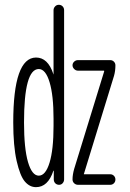

<svg xmlns="http://www.w3.org/2000/svg" viewBox="-20 -770 540 800"><path d="M289.1 -66.4 414.1 -472.7V-473.6Q414.1 -475.6 413.1 -475.6H304.7Q295.9 -475.6 289.1 -482.4Q282.2 -489.3 282.2 -498Q282.2 -506.8 289.1 -513.2Q295.9 -519.5 304.7 -519.5H439.5Q448.2 -519.5 454.6 -513.2Q460.9 -506.8 460.9 -498Q460.9 -474.6 455.1 -454.1L330.1 -46.9Q330.1 -46.9 330.1 -45.9H329.1Q329.1 -43.9 330.1 -43.9H439.5Q448.2 -43.9 454.6 -37.6Q460.9 -31.2 460.9 -22Q460.9 -12.7 454.6 -6.3Q448.2 0 439.5 0H304.7Q295.9 0 289.1 -6.3Q282.2 -12.7 282.2 -22.5Q282.2 -42 289.1 -66.4ZM141.6 -482.4Q80.1 -482.4 80.1 -259.8Q80.1 -151.4 96.7 -94.7Q113.3 -38.1 141.6 -38.1Q169.9 -38.1 186.5 -92.3Q203.1 -146.5 203.1 -245.1V-275.4Q203.1 -373 186.5 -427.7Q169.9 -482.4 141.6 -482.4ZM129.9 9.8Q103.5 9.8 83.5 -13.7Q63.5 -37.1 49.3 -99.6Q35.2 -162.1 35.2 -259.8Q35.2 -529.3 129.9 -530.3Q179.7 -530.3 202.1 -461.9Q202.1 -460 203.1 -460V-460.9V-727.5Q203.1 -736.3 209.5 -743.2Q215.8 -750 225.1 -750Q234.4 -750 240.7 -743.7Q247.1 -737.3 247.1 -727.5V-22.5Q247.1 -13.7 241.2 -6.8Q235.4 0 226.1 0Q216.8 0 210.4 -6.3Q204.1 -12.7 204.1 -22.5V-58.6H203.1Q202.1 -58.6 202.1 -57.6Q179.7 9.8 129.9 9.8Z"/></svg>

Font: Rounded Mgen+ 1m light
Style: Regular
Weight: 200
Designer: [Source Han Sans]
Ryoko NISHIZUKA  (kana & ideographs); Paul D. Hunt (Latin, Greek & Cyrillic); Wenlong ZHANG  (bopomofo
Version: Version 1.059.20150602